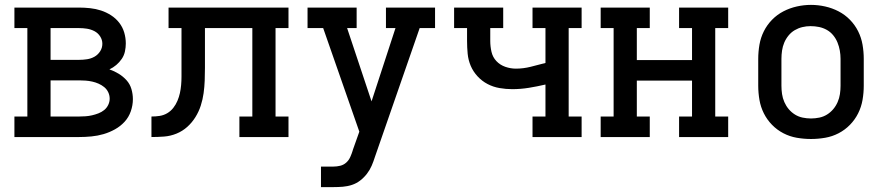

<svg xmlns="http://www.w3.org/2000/svg" viewBox="-20 -561 3640 786"><path d="M39 0V-84H92V-446H39V-530H304Q326 -530 349 -527.5Q372 -525 393.5 -518Q415 -511 434.5 -498.5Q454 -486 468 -468Q482 -450 488.5 -428Q495 -406 495 -383Q495 -367 491.5 -350.5Q488 -334 478.5 -320Q469 -306 456 -295Q443 -284 428 -277Q448 -270 466 -259Q484 -248 498 -232.5Q512 -217 518 -196.5Q524 -176 524 -155Q524 -130 515.5 -105.5Q507 -81 490 -62.5Q473 -44 450.5 -31.5Q428 -19 404 -12Q380 -5 354.5 -2.5Q329 0 304 0ZM187 -316H304Q320 -316 336.5 -318.5Q353 -321 367 -329Q381 -337 390 -351Q399 -365 399 -382Q399 -382 399 -382Q399 -382 399 -382Q399 -398 390 -412Q381 -426 366.5 -433.5Q352 -441 336 -443.5Q320 -446 304 -446H187ZM187 -84H304Q317 -84 330.5 -85Q344 -86 357 -89Q370 -92 383 -97Q396 -102 406.5 -110.5Q417 -119 423 -131.5Q429 -144 429 -157Q429 -171 423 -183.5Q417 -196 406.5 -204.5Q396 -213 383.5 -218.5Q371 -224 357.5 -227Q344 -230 330.5 -231Q317 -232 304 -232H187Z M600 0V-84Q617 -84 633.5 -86.5Q650 -89 664.5 -97.5Q679 -106 689.5 -119.5Q700 -133 706.5 -148.5Q713 -164 716.5 -180Q720 -196 721.5 -213Q723 -230 723 -246.5Q723 -263 723 -280V-281Q723 -282 723 -282Q723 -282 723 -283V-446H670V-530H1161V-446H1108V-84H1161V0H960V-84H1013V-446H819V-283Q819 -257 818 -231Q817 -205 813.5 -179.5Q810 -154 802 -129Q794 -104 780 -81.5Q766 -59 746.5 -41.5Q727 -24 702.5 -14Q678 -4 652 -2Q626 0 600 0Z M1294 205V121H1344Q1359 121 1373 117.5Q1387 114 1397.5 104.5Q1408 95 1414 81.5Q1420 68 1424 55V54Q1424 54 1424 54Q1424 54 1424 54L1451 -22L1303 -446H1239V-530H1440V-446H1401L1501 -146L1599 -446H1560V-530H1761V-446H1698L1515 81Q1509 100 1501.5 117.5Q1494 135 1482 150.5Q1470 166 1454.5 178Q1439 190 1420.5 196Q1402 202 1383 203.5Q1364 205 1344 205Z M2160 0V-84H2213V-215Q2179 -207 2145 -201.5Q2111 -196 2077 -196Q2051 -196 2025 -200.5Q1999 -205 1976 -217Q1953 -229 1935 -248.5Q1917 -268 1907 -291.5Q1897 -315 1894.5 -341Q1892 -367 1892 -393V-446H1839V-530H2040V-446H1987V-393Q1987 -371 1992 -349Q1997 -327 2012 -311Q2027 -295 2048.5 -287.5Q2070 -280 2092 -280Q2122 -280 2152 -287.5Q2182 -295 2212 -303H2213V-446H2160V-530H2361V-446H2308V-84H2361V0Z M2439 0V-84H2492V-446H2439V-530H2640V-446H2587V-315H2813V-446H2760V-530H2961V-446H2908V-84H2961V0H2760V-84H2813V-231H2587V-84H2640V0Z M3300 8Q3271 8 3242 3Q3213 -2 3187 -15.5Q3161 -29 3140.5 -50Q3120 -71 3107 -97Q3094 -123 3089 -152Q3084 -181 3084 -210V-320Q3084 -349 3089 -378Q3094 -407 3107 -433Q3120 -459 3140.5 -480Q3161 -501 3187 -514.5Q3213 -528 3242 -534.5Q3271 -541 3300 -541Q3329 -541 3358 -534.5Q3387 -528 3413 -514.5Q3439 -501 3459.5 -480Q3480 -459 3493 -433Q3506 -407 3511 -378Q3516 -349 3516 -320V-210Q3516 -181 3511 -152Q3506 -123 3493 -97Q3480 -71 3459.5 -50Q3439 -29 3413 -15.5Q3387 -2 3358 3Q3329 8 3300 8ZM3300 -76Q3317 -76 3334 -79.5Q3351 -83 3365.5 -92Q3380 -101 3391 -114Q3402 -127 3409 -143Q3416 -159 3418.5 -176Q3421 -193 3421 -210V-320Q3421 -337 3418 -354Q3415 -371 3408.5 -387Q3402 -403 3391 -416.5Q3380 -430 3365 -438.5Q3350 -447 3333 -450.5Q3316 -454 3298 -454Q3281 -454 3264.5 -450Q3248 -446 3233.5 -437.5Q3219 -429 3208 -415.5Q3197 -402 3190.5 -386.5Q3184 -371 3181.5 -354Q3179 -337 3179 -320V-210Q3179 -193 3181.5 -176Q3184 -159 3191 -143Q3198 -127 3209 -114Q3220 -101 3234.5 -92Q3249 -83 3266 -79.5Q3283 -76 3300 -76Z"/></svg>

Font: Iosevka Slab Medium Extended
Style: Regular
Weight: 500
Width: 7
Monospace: yes
Designer: Belleve Invis
Foundry: Belleve Invis
Version: Version 11.1.1; ttfautohint (v1.8.3)